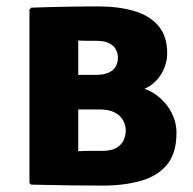

<svg xmlns="http://www.w3.org/2000/svg" viewBox="-20 -576 604 600"><path d="M77.5 -552Q103.5 -553 140.2 -554Q177 -555 216 -555.5Q255 -556 287.5 -556Q349 -556 397.8 -542Q446.5 -528 474.5 -495.8Q502.5 -463.5 502.5 -409.5Q502.5 -380.5 489 -353.5Q475.5 -326.5 450.8 -309Q426 -291.5 393.5 -291.5V-304Q431 -304 462.2 -283.5Q493.5 -263 512.5 -230.2Q531.5 -197.5 531.5 -161Q531.5 -97 501.8 -61.2Q472 -25.5 419.8 -10.8Q367.5 4 300.5 4Q249 4 193.5 3.2Q138 2.5 77.5 1L72 -4V-546ZM224.5 -103.5Q244.5 -104.5 263.5 -104.5Q282.5 -104.5 298 -104.5Q328 -104.5 344.2 -114.2Q360.5 -124 366.8 -138.8Q373 -153.5 373 -168Q373 -184 365.2 -199Q357.5 -214 339.5 -224Q321.5 -234 290 -234H160.5V-342H279.5Q306 -342 321.2 -349.8Q336.5 -357.5 342.5 -369.8Q348.5 -382 348.5 -395.5Q348.5 -408.5 342.5 -420.8Q336.5 -433 321.5 -440.8Q306.5 -448.5 280.5 -448.5Q271 -448.5 255 -448.5Q239 -448.5 224.5 -449.5Z"/></svg>

Font: Signika SC
Style: Regular
Weight: 300
Designer: Anna Giedryś
Foundry: Anna Giedryś
Version: Version 2.000